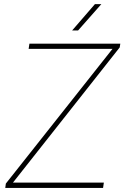

<svg xmlns="http://www.w3.org/2000/svg" viewBox="-20 -926 621 946"><path d="M479.5 -905.8 364.7 -775.9H335.4L447.8 -905.8ZM43.9 -26.4H491.7L487.8 0H5.9L8.8 -21.5L534.2 -685.1H121.1L125 -710.9H572.8L569.8 -692.4Z"/></svg>

Font: Robert Sans Thin
Style: Italic
Weight: 100
Italic angle: -8°
Designer: Christian Robertson (extended by Adam Twardoch)
Foundry: Google
Version: Version 12.135;April 2, 2019;FontCreator 11.5.0.2425 64-bit;